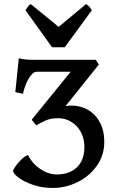

<svg xmlns="http://www.w3.org/2000/svg" viewBox="-20 -909 574 943"><path d="M44.4 -70.3Q44.4 -75.7 56.6 -93Q68.8 -110.4 85.9 -126.5Q103 -142.6 117.2 -147.5Q139.6 -104.5 178.7 -78.4Q217.8 -52.2 258.3 -52.2Q321.3 -52.2 357.9 -87.4Q394.5 -122.6 394.5 -187.5Q394.5 -226.6 377.9 -258.8Q361.3 -291 331.5 -309.8Q301.8 -328.6 264.2 -328.6Q241.2 -328.6 222.4 -323.5Q203.6 -318.4 178.2 -304.7L158.7 -293.5L157.2 -294.9Q151.4 -299.8 136.7 -319.8L136.2 -321.3V-321.8Q136.2 -321.8 136.5 -321.8Q136.7 -321.8 136.7 -322.3L327.1 -556.6H158.7Q147.5 -556.6 134.5 -542Q121.6 -527.3 110.4 -502.4Q99.1 -477.5 92.8 -448.2L55.2 -456.5L72.3 -623Q91.3 -617.7 109.9 -616.5Q128.4 -615.2 165.5 -615.2H450.7L465.3 -591.8L301.8 -387.7Q321.3 -390.6 329.6 -390.6Q375 -390.6 411.9 -369.6Q448.7 -348.6 470.5 -308.1Q492.2 -267.6 492.2 -212.4Q492.2 -146.5 455.6 -94.7Q418.9 -43 360.6 -14.4Q302.2 14.2 239.3 14.2Q187.5 14.2 142.8 -1Q98.1 -16.1 71.3 -36.6Q44.4 -57.1 44.4 -70.3ZM235.8 -676.8 105 -858.9Q113.8 -872.6 118.9 -878.9Q124 -885.3 131.3 -888.7L268.1 -776.9L402.3 -888.7Q416.5 -882.3 431.2 -858.9L297.9 -676.8Z"/></svg>

Font: David Libre Medium
Style: Regular
Weight: 500
Version: Version 1.000